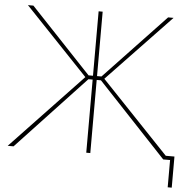

<svg xmlns="http://www.w3.org/2000/svg" viewBox="-56 -756 942 947"><g transform="rotate(5 414.5 -282.5)"><path d="M394 0H414V-362H435L775 0H809V135H829V-19H786L451 -371L765 -700H738L436 -381H414V-700H394V-381H372L71 -700H44L357 -371L5 0H34L373 -362H394Z"/></g></svg>

Font: Fixel Display Thin
Style: Regular
Weight: 100
Designer: AlfaBravo + MacPaw
Foundry: Kyrylo Tkachov, Marchela Mozhyna, Serhii Makarenko, Maria Weinstein, Zakhar Kryvoshyya
Version: Version 1.211